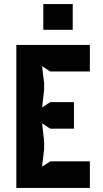

<svg xmlns="http://www.w3.org/2000/svg" viewBox="-20 -920 504 940"><path d="M60 0H420V-130H226L186 -104L196 -190V-229L186 -316L226 -290H342V-420H226L186 -394L196 -479V-512L186 -596L226 -570H420V-700H60ZM192 -774H336V-900H192Z"/></svg>

Font: Pescante Normal
Style: Regular
Weight: 400
Designer: Ariel Martín Pérez
Foundry: Tunera Type Foundry
Version: Version 1.000;FEAKit 1.0